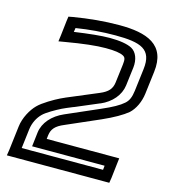

<svg xmlns="http://www.w3.org/2000/svg" viewBox="-107 -770 776 880"><g transform="rotate(15 281.0 -330.0)"><path d="M352 -685C280 -685 208 -678 136 -666L115 -662L112 -641L104 -571L100 -541L130 -546C211 -560 273 -567 318 -567C361 -567 387 -563 402 -555C413 -549 416 -541 413 -515L402 -426C398 -396 383 -378 345 -362L231 -314C208 -305 189 -296 176 -290C151 -278 99 -248 78 -226C55 -203 30 -160 25 -116L11 0L7 25H32H468H493L497 0L505 -70L508 -95H483H164L166 -113C170 -143 185 -161 226 -178L384 -247C436 -270 476 -293 500 -313C525 -336 542 -373 547 -413L560 -519C577 -653 481 -685 352 -685ZM345 -635C467 -635 522 -616 510 -519L497 -413C493 -381 485 -363 469 -349C450 -332 418 -314 369 -293L211 -224C158 -201 122 -160 116 -113L111 -70L108 -45H133H452L450 -25H64L75 -116C79 -149 94 -176 112 -194C127 -210 170 -234 194 -246C205 -251 222 -259 245 -268H246L359 -316H360C411 -338 446 -379 452 -426L463 -515C467 -552 455 -585 430 -599C408 -611 371 -617 324 -617C283 -617 227 -611 157 -601L160 -620C222 -630 284 -635 345 -635Z"/></g></svg>

Font: Gamestation Display Outline
Style: Italic
Weight: 400
Designer: Jonas Hecksher
Foundry: Jonas Hecksher, Playtypeª, e-types AS
Version: Version 1.003